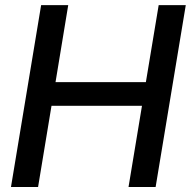

<svg xmlns="http://www.w3.org/2000/svg" viewBox="-20 -748 763 768"><path d="M23.9 0 144.5 -727.5H252.9L202.1 -419.4H563.5L614.7 -727.5H723.1L602.5 0H494.1L547.9 -324.7H186L132.3 0Z"/></svg>

Font: Inter Display Medium
Style: Italic
Weight: 500
Italic angle: -9.39999°
Designer: Rasmus Andersson
Foundry: rsms
Version: Version 4.000;git-a52131595